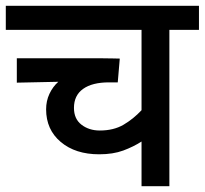

<svg xmlns="http://www.w3.org/2000/svg" viewBox="-20 -642 706 662"><path d="M666 -539H564V0H468V-154Q440 -136 405 -123Q370 -110 322 -110Q240 -110 189.5 -152.5Q139 -195 139 -265Q139 -294 150.5 -318.5Q162 -343 181 -360L38 -357V-441H335Q354 -441 371.5 -440.5Q389 -440 393 -440L386 -358H356Q298 -358 266.5 -335.5Q235 -313 235 -270Q235 -232 261 -212Q287 -192 324 -192Q372 -192 406 -212Q440 -232 468 -262V-539H0V-622H666Z"/></svg>

Font: Noto Sans Medium
Style: Regular
Weight: 500
Designer: Monotype Design Team
Foundry: Monotype Imaging Inc.
Version: Version 2.007